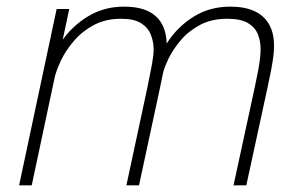

<svg xmlns="http://www.w3.org/2000/svg" viewBox="-20 -558 907 578"><path d="M360.5 0 424 -296Q432.5 -337 437.5 -364.5Q442.5 -392 442.5 -409Q442.5 -432 434.2 -453.2Q426 -474.5 405 -488Q384 -501.5 344 -501.5Q298 -501.5 262.8 -482.8Q227.5 -464 202.8 -435.2Q178 -406.5 163.2 -375.2Q148.5 -344 143 -319L120 -329Q132 -384 164 -431.5Q196 -479 244.5 -508.5Q293 -538 353 -538Q398.5 -538 427 -523.8Q455.5 -509.5 468.8 -483.2Q482 -457 482 -419.5Q482 -406 479.5 -387.2Q477 -368.5 472.2 -345Q467.5 -321.5 461.5 -293L398.5 0ZM37.5 0 150.5 -531H188.5L75.5 0ZM683 0 747 -295.5Q754 -328 757.8 -349Q761.5 -370 763 -384.8Q764.5 -399.5 764.5 -411Q764.5 -433.5 756.5 -454.2Q748.5 -475 727 -488.2Q705.5 -501.5 664 -501.5Q617 -501.5 582.2 -483Q547.5 -464.5 523.8 -436.5Q500 -408.5 486.5 -379.8Q473 -351 468.5 -330L445.5 -338.5Q456 -389 486.8 -434.5Q517.5 -480 565 -509Q612.5 -538 673 -538Q717 -538 746 -524.5Q775 -511 790 -484.8Q805 -458.5 805 -420Q805 -404 802.5 -385.5Q800 -367 795.8 -344.8Q791.5 -322.5 785.5 -295L721.5 0Z"/></svg>

Font: Epilogue ExtraLight
Style: Italic
Weight: 250
Italic angle: -12°
Designer: Tyler Finck
Foundry: Etcetera Type Co
Version: Version 2.112